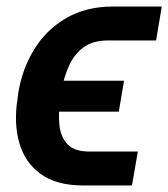

<svg xmlns="http://www.w3.org/2000/svg" viewBox="-20 -566 518 591"><path d="M254.4 -99.6H404.3L386.2 4.9H236.3Q153.3 4.9 104.7 -30.8Q56.2 -66.4 39.1 -127.2Q22 -188 34.2 -262.7L36.1 -279.3Q48.3 -354.5 85.7 -414.8Q123 -475.1 184.1 -510.5Q245.1 -545.9 327.6 -545.9H478L460.4 -441.4H311Q266.1 -441.4 237.1 -420.2Q208 -398.9 191.7 -362.1Q175.3 -325.2 168 -279.3L165.5 -262.7Q159.2 -219.2 162.8 -181.9Q166.5 -144.5 187.7 -122.1Q209 -99.6 254.4 -99.6ZM361.8 -317.4 345.7 -222.2H96.7L112.3 -317.4Z"/></svg>

Font: Inter 16pt SemiBold
Style: Italic
Weight: 600
Italic angle: -9.3988°
Version: Version 4.001;git-66647c0bb